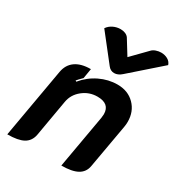

<svg xmlns="http://www.w3.org/2000/svg" viewBox="-184 -886 933 1012"><g transform="rotate(30 282.5 -380.5)"><path d="M87 -413Q95 -460 129.5 -484.5Q164 -509 223 -509L213 -449Q190 -426 183 -417L189 -413Q227 -459 279 -484Q331 -509 386 -509Q450 -509 490 -468.5Q530 -428 530 -365Q530 -350 527 -333L480 -67Q473 -28 439.5 -9.5Q406 9 342 9L399 -315Q401 -331 401 -337Q401 -401 326 -401Q276 -401 237 -369.5Q198 -338 190 -291L151 -67Q143 -27 110.5 -9Q78 9 13 9ZM445 -749Q454 -759 469.5 -764.5Q485 -770 501 -770Q523 -770 541 -760Q559 -750 565 -731L384 -572Q362 -552 339 -552Q316 -552 301 -572L176 -731Q189 -750 210 -760Q231 -770 254 -770Q270 -770 283 -764.5Q296 -759 303 -749L358 -660Z"/></g></svg>

Font: K2D
Style: Bold Italic
Weight: 700
Italic angle: -10°
Designer: Katatrad Aksorn Co.,Ltd.
Foundry: Cadson Demak Co.,Ltd.
Version: Version 1.000; ttfautohint (v1.6)